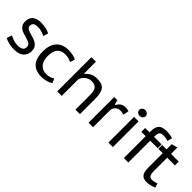

<svg xmlns="http://www.w3.org/2000/svg" viewBox="171 -1738 2777 2777"><g transform="rotate(45 1559.5 -350.0)"><path d="M353 -147Q353 -167 343.5 -180.5Q334 -194 318 -203.5Q302 -213 281 -220Q260 -227 237 -234Q208 -242 178.5 -251.5Q149 -261 125.5 -277.5Q102 -294 87 -320Q72 -346 72 -386Q72 -464 118.5 -502Q165 -540 249 -540Q312 -540 355 -528Q398 -516 430 -502L408 -424Q381 -437 343.5 -449.5Q306 -462 261 -462Q212 -462 188 -446Q164 -430 164 -388Q164 -371 173 -359.5Q182 -348 197 -339.5Q212 -331 232 -324.5Q252 -318 274 -312Q304 -304 334 -293.5Q364 -283 389 -265.5Q414 -248 429.5 -221Q445 -194 445 -153Q445 -79 395 -32.5Q345 14 245 14Q181 14 133.5 1Q86 -12 54 -29L80 -109Q108 -94 152 -79Q196 -64 241 -64Q290 -64 321.5 -81.5Q353 -99 353 -147Z M983 -36Q948 -11 901 1.5Q854 14 802 14Q736 14 689.5 -6Q643 -26 614 -62Q585 -98 572 -149Q559 -200 559 -262Q559 -395 623.5 -467.5Q688 -540 809 -540Q862 -540 901 -530.5Q940 -521 971 -507L947 -432Q920 -446 888.5 -454Q857 -462 820 -462Q657 -462 657 -262Q657 -224 666 -188.5Q675 -153 695 -125.5Q715 -98 747.5 -81Q780 -64 827 -64Q869 -64 900.5 -75.5Q932 -87 953 -103Z M1489 0V-290Q1489 -333 1483.5 -364.5Q1478 -396 1463.5 -417Q1449 -438 1424.5 -448Q1400 -458 1363 -458Q1337 -458 1312 -449Q1287 -440 1266 -424Q1245 -408 1230 -385.5Q1215 -363 1208 -335V0H1116V-700H1208V-460H1219Q1249 -496 1291 -518Q1333 -540 1395 -540Q1443 -540 1478 -529.5Q1513 -519 1536 -492.5Q1559 -466 1570 -421.5Q1581 -377 1581 -310V0Z M2031 -438Q2014 -443 1998 -447Q1982 -451 1968 -451Q1915 -451 1885.5 -424Q1856 -397 1849 -356V0H1757V-525H1821L1839 -455H1848Q1871 -494 1901.5 -515.5Q1932 -537 1978 -537Q1992 -537 2011 -534.5Q2030 -532 2049 -526Z M2163 -525H2255V0H2163ZM2144 -650Q2144 -673 2162 -691.5Q2180 -710 2209 -710Q2238 -710 2257 -691.5Q2276 -673 2276 -650Q2276 -627 2257 -609.5Q2238 -592 2209 -592Q2180 -592 2162 -609.5Q2144 -627 2144 -650Z M2390 -525H2479V-539Q2479 -588 2488 -621.5Q2497 -655 2516.5 -675.5Q2536 -696 2567.5 -705Q2599 -714 2644 -714Q2682 -714 2710.5 -709.5Q2739 -705 2770 -694L2750 -619Q2724 -630 2701.5 -633Q2679 -636 2658 -636Q2630 -636 2613 -631Q2596 -626 2586.5 -613.5Q2577 -601 2574 -579.5Q2571 -558 2571 -525H2725V-447H2571V0H2479V-447H2390Z M2738 -525H2827V-631L2919 -655V-525H3077V-447H2919V-179Q2919 -116 2935 -90Q2951 -64 2990 -64Q3015 -64 3035.5 -69.5Q3056 -75 3082 -84L3103 -19Q3071 -5 3034.5 4.5Q2998 14 2956 14Q2886 14 2856.5 -24Q2827 -62 2827 -148V-447H2738Z"/></g></svg>

Font: PT Sans Caption
Style: Regular
Weight: 400
Designer: A.Korolkova, O.Umpeleva, V.Yefimov
Foundry: ParaType Ltd
Version: Version 2.004W OFL